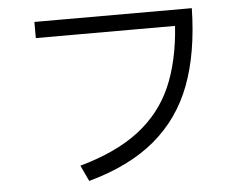

<svg xmlns="http://www.w3.org/2000/svg" viewBox="-51 -779 1103 853"><g transform="rotate(-5 500.0 -352.5)"><path d="M132 -715H834Q830 -515 776 -372.5Q722 -230 608.5 -135Q495 -40 313 10L280 -61Q442 -106 542.5 -183Q643 -260 692.5 -372.5Q742 -485 753 -643H132Z"/></g></svg>

Font: IBM Plex Sans SC
Style: Regular
Weight: 400
Designer: Mike Abbink; Paul van der Laan; Pieter van Rosmalen; Eunyou Noh; Wujin Sim; Chorong Kim; Dohee Lee; Yejin We; Jinhee Kim
Foundry: Sandoll Inc.
Version: Version 1.000